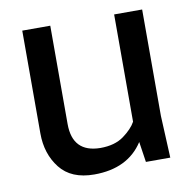

<svg xmlns="http://www.w3.org/2000/svg" viewBox="-66 -596 677 675"><g transform="rotate(-10 272.5 -259.0)"><path d="M218 12Q136 12 96 -39Q56 -90 56 -163V-530H156V-179Q156 -77 255 -76Q307 -76 339 -99.5Q371 -123 384 -147V-530H484V-150L491 0H404L393 -73Q338 12 218 12Z"/></g></svg>

Font: Tanohe Sans Medium
Style: Regular
Weight: 500
Designer: Village Type and Design LLC
Foundry: Cooper Hewitt Smithsonian Design Museum
Version: Version 1.00;September 29, 2021;FontCreator 13.0.0.2655 64-b